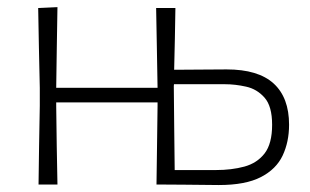

<svg xmlns="http://www.w3.org/2000/svg" viewBox="-20 -517 870 538"><path d="M88 0Q88.5 -56 89.5 -107.8Q90.5 -159.5 91.5 -220.5V-270.5Q90 -333 89 -385.8Q88 -438.5 87 -494.5L141 -497Q140 -440.5 139.2 -387Q138.5 -333.5 137.5 -271H421.5Q420.5 -333 419.5 -386Q418.5 -439 417.5 -494.5H471.5Q471 -450.5 470 -408.5Q469 -366.5 468 -321.5Q500 -321.5 540 -322Q580 -322.5 615 -322.5Q703.5 -322.5 746.8 -283Q790 -243.5 790 -167.5Q790 -119.5 772 -81.2Q754 -43 711 -20.8Q668 1.5 593 1.5Q542 1 496 0.5Q450 0 418.5 0Q419.5 -56 420 -107.8Q420.5 -159.5 421.5 -220.5V-230H137.5V-220.5Q138 -159.5 139 -107.8Q140 -56 141 0ZM469.5 -40.5H585Q629 -40.5 664.8 -50.2Q700.5 -60 721.5 -87.2Q742.5 -114.5 742.5 -167.5Q742.5 -219.5 721.2 -243.5Q700 -267.5 669.5 -274.2Q639 -281 610.5 -281H467.5L467 -276Q467.5 -218 468.2 -155.5Q469 -93 469.5 -40.5Z"/></svg>

Font: Commissioner Loud ExtraLight
Style: Regular
Weight: 200
Designer: Kostas Bartsokas
Foundry: Kostas Bartsokas
Version: Version 1.000; ttfautohint (v1.8.3)